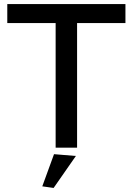

<svg xmlns="http://www.w3.org/2000/svg" viewBox="-20 -730 655 949"><path d="M600 -616H361V0H255V-616H16V-710H600ZM189 191 247 32 355 41 245 199Z"/></svg>

Font: Rising Sun Medium
Style: Regular
Weight: 500
Designer: Matt McInerney, Pablo Impallari, Rodrigo Fuenzalida (Raleway font), Stephen Hutchings (Greek), Cristiano Sobral (main ch
Foundry: The Rising Sun Project Authors
Version: Version 4.327; ttfautohint (v1.8.4.7-5d5b-dirty)